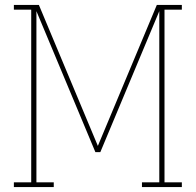

<svg xmlns="http://www.w3.org/2000/svg" viewBox="-20 -755 790 775"><path d="M36 0V-19H106V-716H36V-735H137L375 -166L613 -735H714V-716H644V-19H714V0H553V-19H623V-710L385 -141H365L127 -710V-19H197V0Z"/></svg>

Font: Iosevka Etoile Thin
Style: Regular
Weight: 100
Designer: Belleve Invis
Foundry: Belleve Invis
Version: Version 22.1.2; ttfautohint (v1.8.4)